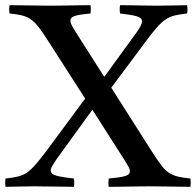

<svg xmlns="http://www.w3.org/2000/svg" viewBox="-40 -721 757 742"><path d="M380 1Q378 -14 380 -31Q424 -35 443 -40.5Q462 -46 462 -59Q462 -67 456.5 -77Q451 -87 442 -101L317 -297L178 -105Q168 -90 162 -80Q156 -70 156 -62Q156 -48 178 -42Q200 -36 246 -31Q248 -14 246 1Q235 1 214.5 0.5Q194 0 170 0Q146 0 126 -0.5Q106 -1 95 -1Q63 -1 33.5 0Q4 1 -19 1Q-21 -15 -19 -31Q10 -34 30 -39Q50 -44 66 -55.5Q82 -67 99.5 -87.5Q117 -108 142 -141L289 -340L144 -566Q123 -599 108 -618Q93 -637 78 -647Q63 -657 44.5 -661.5Q26 -666 -3 -669Q-6 -685 -3 -701Q33 -701 72.5 -700Q112 -699 149 -699Q171 -699 200.5 -699.5Q230 -700 259.5 -700.5Q289 -701 310 -701Q312 -686 310 -669Q267 -665 249.5 -659.5Q232 -654 232 -641Q232 -634 237 -624Q242 -614 252 -598L363 -424L488 -596Q509 -626 509 -638Q509 -652 488.5 -658Q468 -664 424 -669Q421 -686 424 -701Q438 -701 467.5 -700.5Q497 -700 526.5 -699.5Q556 -699 570 -699Q602 -699 634 -700Q666 -701 683 -701Q686 -685 683 -669Q654 -666 634.5 -661Q615 -656 599 -645Q583 -634 565 -613.5Q547 -593 522 -559L390 -382L548 -134Q569 -101 584 -81.5Q599 -62 614 -52.5Q629 -43 648 -38.5Q667 -34 696 -31Q698 -15 696 1Q659 1 621 0Q583 -1 545 -1Q524 -1 493.5 -0.5Q463 0 432.5 0.5Q402 1 380 1Z"/></svg>

Font: Tiro Telugu
Style: Regular
Weight: 400
Designer: Telugu: John Hudson & Fiona Ross. Latin: John Hudson.
Foundry: Tiro Typeworks Ltd.
Version: Version 1.52